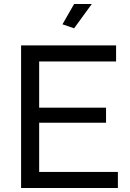

<svg xmlns="http://www.w3.org/2000/svg" viewBox="-20 -936 645 956"><path d="M349 -795 291 -815 349 -916H437ZM567 -80V0H85V-710H558V-630H175V-400H508V-325H175V-80Z"/></svg>

Font: IngvarSans
Style: Regular
Weight: 500
Version: Version 3.000